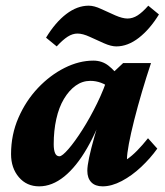

<svg xmlns="http://www.w3.org/2000/svg" viewBox="-20 -658 589 686"><path d="M120.1 7.8Q75.2 7.8 47.4 -24.9Q19.5 -57.6 19.5 -107.4Q19.5 -176.8 45.9 -237.3Q72.3 -297.9 115.7 -343.8Q159.2 -389.6 210.9 -415.5Q262.7 -441.4 313.5 -441.4Q344.7 -441.4 367.7 -423.3Q390.6 -405.3 414.1 -373L374 -342.8Q359.4 -355.5 340.8 -362.3Q322.3 -369.1 302.7 -369.1Q274.4 -369.1 250.5 -352.1Q226.6 -335 208.5 -304.7Q190.4 -274.4 181.2 -232.9Q171.9 -191.4 171.9 -142.6Q171.9 -122.1 176.8 -110.8Q181.6 -99.6 192.4 -99.6Q202.1 -99.6 224.6 -125.5Q247.1 -151.4 274.4 -194.3Q301.8 -237.3 327.1 -289.1Q352.5 -340.8 368.2 -392.6L386.7 -401.4L419.9 -432.6H519.5Q502.9 -382.8 487.3 -330.1Q471.7 -277.3 459.5 -229Q447.3 -180.7 440.4 -144Q433.6 -107.4 433.6 -88.9Q451.2 -100.6 470.2 -120.1Q489.3 -139.6 508.8 -164.1L542 -127Q517.6 -92.8 484.4 -61.5Q451.2 -30.3 415 -11.2Q378.9 7.8 346.7 7.8Q320.3 7.8 306.2 -6.8Q292 -21.5 292 -47.9Q292 -64.5 298.3 -94.7Q304.7 -125 317.9 -171.9Q331.1 -218.8 352.5 -284.2H359.4Q329.1 -194.3 291 -128.4Q252.9 -62.5 209.5 -27.3Q166 7.8 120.1 7.8ZM509.8 -637.7 547.9 -606.4Q515.6 -553.7 476.1 -522.9Q436.5 -492.2 395.5 -492.2Q377 -492.2 351.6 -503.4Q326.2 -514.6 300.8 -526.4Q275.4 -538.1 256.8 -538.1Q239.3 -538.1 221.7 -526.9Q204.1 -515.6 182.6 -492.2L144.5 -523.4Q177.7 -578.1 216.8 -607.9Q255.9 -637.7 296.9 -637.7Q316.4 -637.7 341.3 -626Q366.2 -614.3 392.1 -603Q418 -591.8 435.5 -591.8Q454.1 -591.8 471.7 -603Q489.3 -614.3 509.8 -637.7Z"/></svg>

Font: Crimson Pro ExtraBold
Style: Italic
Weight: 800
Italic angle: -12°
Designer: Jacques Le Bailly
Foundry: Baron von Fonthausen
Version: Version 1.003